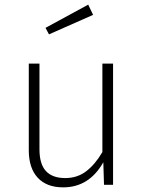

<svg xmlns="http://www.w3.org/2000/svg" viewBox="-20 -796 616 827"><path d="M467 0H428L425 -97Q364 11 252 11Q181 11 142.5 -30.5Q104 -72 104 -149V-522H150V-153Q150 -89 178 -59Q206 -29 261 -29Q313 -29 351.5 -58.5Q390 -88 421 -141V-522H467ZM381 -732 191 -648 176 -676 360 -776Z"/></svg>

Font: FiraGO ExtraLight
Style: Regular
Weight: 200
Designer: bBox Type
Foundry: bBox Type GmbH
Version: Version 1.001